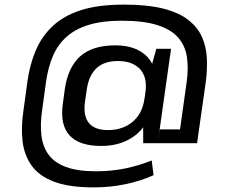

<svg xmlns="http://www.w3.org/2000/svg" viewBox="-20 -752 977 834"><path d="M386 62Q281 62 215.5 37.5Q150 13 117.5 -32.5Q85 -78 78 -139Q71 -200 82 -273L99 -397Q109 -470 134.5 -531Q160 -592 207.5 -637.5Q255 -683 330.5 -707.5Q406 -732 518 -732Q621 -732 689.5 -714.5Q758 -697 798.5 -665Q839 -633 857.5 -591Q876 -549 878.5 -499.5Q881 -450 874 -397L836 -130H665L674 -190H762L791 -397Q799 -455 792 -503.5Q785 -552 755 -587.5Q725 -623 665 -642.5Q605 -662 508 -662Q424 -662 365.5 -644Q307 -626 269 -592Q231 -558 210 -509Q189 -460 180 -397L163 -273Q154 -212 160 -163Q166 -114 191.5 -79.5Q217 -45 267 -26.5Q317 -8 396 -8Q465 -8 525 -20.5Q585 -33 639 -55L647 9Q592 34 525.5 48Q459 62 386 62ZM420 -118Q324 -118 282 -164Q240 -210 253 -302L262 -368Q276 -461 329 -508Q382 -555 481 -555Q573 -555 621 -504Q633 -491 641 -475L659 -540H723L665 -130H602V-199Q590 -183 575 -170Q513 -118 420 -118ZM449 -187Q513 -187 555.5 -222.5Q598 -258 607 -320L610 -337L613 -363Q618 -418 589 -451Q556 -487 492 -487Q433 -487 399.5 -456Q366 -425 357 -364L349 -308Q341 -249 366 -218Q391 -187 449 -187Z"/></svg>

Font: Pathway Extreme 8pt Thin 12pt Medium
Style: Italic
Weight: 500
Italic angle: -8°
Version: Version 1.001;gftools[0.9.26]